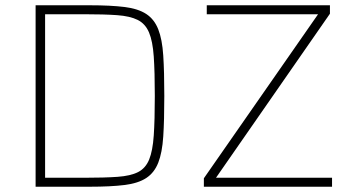

<svg xmlns="http://www.w3.org/2000/svg" viewBox="-20 -708 1334 728"><path d="M115 0V-688H320Q400 -688 452 -681.5Q504 -675 534.5 -655Q565 -635 580 -597Q595 -559 599 -497.5Q603 -436 603 -344Q603 -252 599 -190.5Q595 -129 580 -91Q565 -53 534.5 -33Q504 -13 452 -6.5Q400 0 320 0ZM151 -34H300Q376 -34 425.5 -37.5Q475 -41 503.5 -55.5Q532 -70 545.5 -103Q559 -136 563 -194.5Q567 -253 567 -344Q567 -435 563 -493.5Q559 -552 545 -585Q531 -618 502 -632.5Q473 -647 424 -650.5Q375 -654 300 -654H151ZM753 0V-32L1186 -654H764V-688H1231V-656L799 -34H1239V0Z"/></svg>

Font: Saira Thin Thin
Style: Regular
Weight: 250
Version: Version 1.101